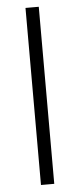

<svg xmlns="http://www.w3.org/2000/svg" viewBox="-54 -790 342 821"><g transform="rotate(-5 116.5 -380.0)"><path d="M145 0V-760H88V0Z"/></g></svg>

Font: Noto Sans Ethiopic Light
Style: Regular
Weight: 300
Designer: Monotype Design Team
Foundry: Monotype Imaging Inc.
Version: Version 2.102